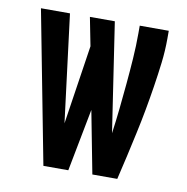

<svg xmlns="http://www.w3.org/2000/svg" viewBox="-65 -583 629 645"><g transform="rotate(10 250.0 -260.0)"><path d="M124 0 24 -520H123L169 -153L210 -423L191 -520H276L332 -148Q338 -191 342.5 -234Q347 -277 351 -320.5Q355 -364 358 -407.5Q361 -451 361 -494V-520H460V-494Q460 -452 455 -410.5Q450 -369 443.5 -327.5Q437 -286 429.5 -245Q422 -204 413 -163Q404 -122 395 -81.5Q386 -41 376 0H291L250 -213L209 0Z"/></g></svg>

Font: Zed Mono Semibold
Style: Regular
Weight: 600
Monospace: yes
Designer: Belleve Invis
Foundry: Belleve Invis
Version: Version 1.0.0; ttfautohint (v1.8.4)